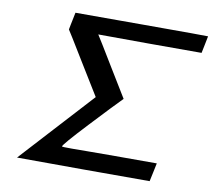

<svg xmlns="http://www.w3.org/2000/svg" viewBox="-77 -782 967 871"><g transform="rotate(10 406.5 -347.0)"><path d="M194 -655 202 -694H508Q813 -694 813 -693Q809 -675 805 -653L797 -614H559L321 -615Q333 -597 405 -478L485 -347Q449 -311 348 -203Q247 -95 247 -86Q247 -84 294 -84Q303 -84 359 -84.5Q415 -85 465 -85H684Q684 -84 675 -42L666 0H360L55 -1L195 -154Q346 -319 347 -320L359 -333L273 -473Q187 -614 186 -614L187 -620Q188 -625 190 -635.5Q192 -646 194 -655Z"/></g></svg>

Font: MathJax_SansSerif
Style: Italic
Weight: 400
Version: Version 1.1